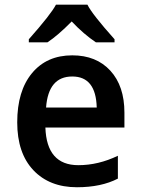

<svg xmlns="http://www.w3.org/2000/svg" viewBox="-20 -786 598 816"><path d="M508.8 -244.1H172.9Q178.2 -84 313 -84Q397.9 -84 481 -124V-26.9Q410.2 9.8 307.1 9.8Q190.4 9.8 121.8 -62.7Q53.2 -135.3 53.2 -266.1Q53.2 -399.4 116 -475.1Q178.7 -550.8 287.1 -550.8Q389.2 -550.8 449 -485.6Q508.8 -420.4 508.8 -307.1ZM175.8 -329.1H391.1Q387.7 -460.9 287.1 -460.9Q185.5 -460.9 175.8 -329.1ZM466.8 -606H387.7Q335.9 -640.6 284.7 -694.8Q226.1 -635.3 181.6 -606H102.5V-619.1Q196.8 -725.6 217.8 -766.1H351.6Q371.1 -726.1 466.8 -619.1Z"/></svg>

Font: Droid Sans TV
Style: Bold
Weight: 600
Version: Version 1.00